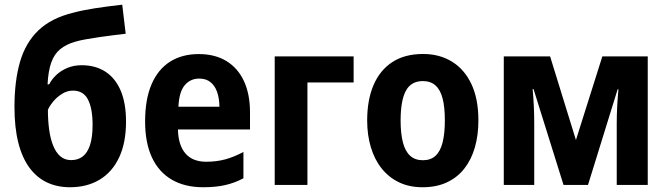

<svg xmlns="http://www.w3.org/2000/svg" viewBox="-20 -786 2839 816"><path d="M41.5 -331.1Q41.5 -442.4 65.2 -523.7Q88.9 -605 143.3 -657Q197.8 -709 289.1 -731.4Q330.6 -742.7 382.8 -750.7Q435.1 -758.8 499.5 -766.1L514.2 -642.6Q492.7 -640.1 463.4 -636.5Q434.1 -632.8 403.3 -628.4Q372.6 -624 345.5 -619.1Q318.4 -614.3 300.3 -608.9Q261.2 -597.7 236.1 -577.1Q210.9 -556.6 198 -520.8Q185.1 -484.9 182.1 -427.7H189Q199.7 -448.7 219.2 -467.3Q238.8 -485.8 266.1 -497.3Q293.5 -508.8 327.1 -508.8Q385.7 -508.8 428 -481.4Q470.2 -454.1 492.9 -400.9Q515.6 -347.7 515.6 -269Q515.6 -179.2 486.3 -116.9Q457 -54.7 403.6 -22.5Q350.1 9.8 277.3 9.8Q223.1 9.8 179.7 -10.7Q136.2 -31.2 105.2 -73.2Q74.2 -115.2 57.9 -179.4Q41.5 -243.7 41.5 -331.1ZM282.7 -105.5Q311 -105.5 331.3 -120.8Q351.6 -136.2 362.5 -169.4Q373.5 -202.6 373.5 -254.9Q373.5 -324.7 354 -362.8Q334.5 -400.9 290 -400.9Q265.6 -400.9 243.7 -387.2Q221.7 -373.5 206.1 -354.5Q190.4 -335.4 183.6 -319.3Q183.6 -273.4 189 -234.6Q194.3 -195.8 206.1 -166.7Q217.8 -137.7 236.6 -121.6Q255.4 -105.5 282.7 -105.5Z M824.7 -556.2Q893.6 -556.2 942.1 -526.6Q990.7 -497.1 1016.6 -441.7Q1042.5 -386.2 1042.5 -308.6V-235.8H736.3Q737.8 -168.5 768.3 -133.5Q798.8 -98.6 856.4 -98.6Q899.9 -98.6 937 -108.6Q974.1 -118.7 1014.6 -140.1V-28.3Q978 -8.8 937.5 0.5Q897 9.8 843.8 9.8Q765.1 9.8 710 -22.5Q654.8 -54.7 625.7 -116.9Q596.7 -179.2 596.7 -269.5Q596.7 -363.8 624 -427.5Q651.4 -491.2 702.4 -523.7Q753.4 -556.2 824.7 -556.2ZM826.7 -452.1Q789.1 -452.1 765.1 -423.8Q741.2 -395.5 738.3 -332.5H912.6Q912.1 -368.7 902.6 -395.5Q893.1 -422.4 874 -437.3Q855 -452.1 826.7 -452.1Z M1482.9 -546.4V-435.5H1286.6V0H1147.5V-546.4Z M2013.2 -274.4Q2013.2 -211.9 1998.3 -159.9Q1983.4 -107.9 1953.6 -69.8Q1923.8 -31.7 1879.4 -11Q1835 9.8 1775.9 9.8Q1720.2 9.8 1676.8 -10.7Q1633.3 -31.2 1602.8 -69.1Q1572.3 -106.9 1556.4 -159.2Q1540.5 -211.4 1540.5 -274.4Q1540.5 -361.3 1567.6 -424.6Q1594.7 -487.8 1647.5 -522.2Q1700.2 -556.6 1778.3 -556.6Q1848.1 -556.6 1901.1 -523.9Q1954.1 -491.2 1983.6 -428.5Q2013.2 -365.7 2013.2 -274.4ZM1682.6 -273.4Q1682.6 -218.3 1692.4 -180.7Q1702.1 -143.1 1723.1 -124Q1744.1 -105 1777.3 -105Q1810.5 -105 1831.1 -124Q1851.6 -143.1 1861.1 -180.9Q1870.6 -218.8 1870.6 -274.4Q1870.6 -330.6 1861.1 -367.4Q1851.6 -404.3 1830.8 -422.9Q1810.1 -441.4 1776.9 -441.4Q1727.1 -441.4 1704.8 -399.9Q1682.6 -358.4 1682.6 -273.4Z M2732.9 -546.4V0H2601.1V-260.3Q2601.1 -295.4 2603 -333.3Q2605 -371.1 2608.4 -406.7H2605L2479 0H2375L2247.6 -407.2H2243.7Q2247.1 -371.6 2248.8 -334.5Q2250.5 -297.4 2250.5 -258.3V0H2121.1V-546.4H2317.9L2427.7 -190.9L2540 -546.4Z"/></svg>

Font: Open Sans SemiCondensed
Style: Bold
Weight: 700
Width: 4
Designer: Monotype Design Team
Foundry: Monotype Imaging Inc.
Version: Version 3.003